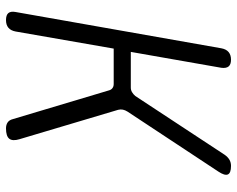

<svg xmlns="http://www.w3.org/2000/svg" viewBox="-95 -685 790 640"><g transform="rotate(90 300.0 -365.0)"><path d="M47 10Q30 10 23.5 2Q17 -6 20 -22L141 -708Q144 -724 153.5 -732Q163 -740 179 -740Q195 -740 201.5 -732Q208 -724 206 -708L153 -406H272Q280 -406 287 -410Q294 -414 300 -421L496 -719Q503 -729 512 -734.5Q521 -740 533 -740Q557 -740 561.5 -729.5Q566 -719 552 -698L352 -395Q347 -387 345.5 -379.5Q344 -372 346 -364L444 -35Q451 -12 442.5 -1Q434 10 408 10Q396 10 388 4.5Q380 -1 377 -13L281 -334Q279 -341 273.5 -345Q268 -349 260 -349H142L85 -22Q82 -6 72.5 2Q63 10 47 10Z"/></g></svg>

Font: Maple Mono ExtraLight
Style: Italic
Weight: 275
Italic angle: -10°
Monospace: yes
Designer: subframe7536
Version: Version 7.000